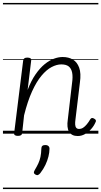

<svg xmlns="http://www.w3.org/2000/svg" viewBox="-20 -905 686 1300"><path d="M506 16Q485 16 470.5 8.5Q456 1 447.5 -13Q439 -27 437 -48Q435 -69 439 -95L468 -344Q474 -385 468.5 -413Q463 -441 445.5 -455Q428 -469 395 -469Q364 -469 329.5 -451Q295 -433 261 -392.5Q227 -352 197 -286Q167 -220 143 -124L130 -4Q129 6 122 10.5Q115 15 101 15Q88 15 81 10.5Q74 6 76 -5L137 -496Q139 -506 145.5 -510.5Q152 -515 165 -515Q180 -515 186.5 -510Q193 -505 191 -494L167 -296Q191 -359 221 -402Q251 -445 282.5 -470.5Q314 -496 345 -507.5Q376 -519 404 -519Q444 -519 473 -502Q502 -485 516 -447Q530 -409 521 -346L491 -97Q488 -76 489 -61.5Q490 -47 496.5 -39.5Q503 -32 515 -32Q530 -32 542.5 -40Q555 -48 567.5 -63Q580 -78 591 -97Q596 -105 602.5 -106Q609 -107 617 -102Q627 -97 629 -90.5Q631 -84 627 -78Q616 -52 597 -31Q578 -10 555 3Q532 16 506 16ZM220 277Q211 272 209.5 265.5Q208 259 215 247Q230 222 239.5 201.5Q249 181 254 157.5Q259 134 260 101Q260 89 266.5 83Q273 77 286 77Q301 77 308.5 84.5Q316 92 315 104Q315 127 308 155Q301 183 287.5 211.5Q274 240 253 267Q246 276 238 279.5Q230 283 220 277ZM0 365H646V375H0ZM0 -20H646V0H0ZM0 -505H646V-500H0ZM0 -885H646V-875H0Z"/></svg>

Font: Playwrite GB S Guides
Style: Italic
Weight: 400
Italic angle: -7.01216°
Designer: Veronika Burian, José Scaglione
Foundry: TypeTogether
Version: Version 1.002